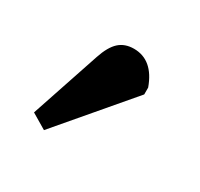

<svg xmlns="http://www.w3.org/2000/svg" viewBox="-75 -858 482 462"><g transform="rotate(30 166.5 -627.0)"><path d="M90 -488 48 -513 112 -704Q123 -737 139 -751.5Q155 -766 180 -766Q233 -766 256 -702V-683Z"/></g></svg>

Font: Literata 36pt ExtraBold
Style: Regular
Weight: 800
Designer: Latin by Veronika Burian and Jose Scaglione. Greek by Irene Vlachou. Cyrillic by Vera Evstafieva.
Foundry: TypeTogether
Version: Version 3.002